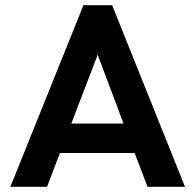

<svg xmlns="http://www.w3.org/2000/svg" viewBox="-20 -723 755 743"><path d="M20 0 303 -703H414L696 0H551L501 -131H212L162 0ZM256 -245H458L358 -511Z"/></svg>

Font: Outfit Semi Bold
Style: Regular
Weight: 600
Designer: Rodrigo Fuenzalida
Foundry: fragTYPE
Version: Version 1.000